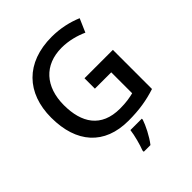

<svg xmlns="http://www.w3.org/2000/svg" viewBox="-256 -871 1239 1239"><g transform="rotate(-45 363.5 -251.5)"><path d="M392 -385V-290H541V-99C509 -91 472 -84 416 -84C244 -84 175 -196 175 -356C175 -524 269 -629 427 -629C493 -629 556 -611 604 -589L644 -681C583 -707 510 -724 431 -724C195 -724 60 -581 60 -357C60 -127 180 10 399 10C499 10 574 -3 651 -28V-385ZM469 70V61H365C360 104 341 174 327 209V221H388C424 175 456 109 469 70Z"/></g></svg>

Font: Noto Sans Balinese Medium
Style: Regular
Weight: 500
Designer: Aditya Bayu, David Williams
Foundry: David Williams
Version: Version 2.005